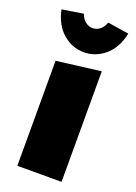

<svg xmlns="http://www.w3.org/2000/svg" viewBox="-138 -760 576 816"><g transform="rotate(20 150.0 -352.0)"><path d="M0 0ZM250 -500V0H50V-475ZM-1 -689 95 -704Q102 -683 117 -671Q132 -659 150 -659Q168 -659 183 -671Q198 -683 205 -704L301 -689Q287 -622 245 -586Q203 -550 150 -550Q97 -550 55 -586Q13 -622 -1 -689Z"/></g></svg>

Font: Changa Black
Style: Regular
Weight: 900
Designer: Eduardo Rodriguez Tunni
Foundry: Eduardo Rodriguez Tunni
Version: Version 2.001; ttfautohint (v1.5.10-5e6f)